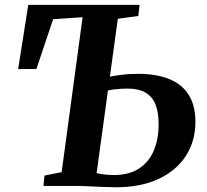

<svg xmlns="http://www.w3.org/2000/svg" viewBox="-20 -763 850 788"><path d="M456 5.5Q432.5 5.5 402.2 4.2Q372 3 342.2 1.5Q312.5 0 290.5 0H158.5L162.5 -42.5L233 -56.5L319 -692.5L198 -684L129.5 -480L54.5 -479.5L96 -743H553L547.5 -697.5L463.5 -686L431 -448.5Q448 -452 478.2 -456Q508.5 -460 545 -460Q622 -460 674.8 -438.5Q727.5 -417 754.8 -373.2Q782 -329.5 782 -263Q782 -184 743 -123.5Q704 -63 631 -28.8Q558 5.5 456 5.5ZM446 -44.5Q509 -44.5 550 -71Q591 -97.5 611 -144.5Q631 -191.5 631 -253Q631 -302.5 618 -334.8Q605 -367 576.8 -383.2Q548.5 -399.5 502.5 -399.5Q490.5 -399.5 475.2 -398.5Q460 -397.5 446 -395.8Q432 -394 423 -391.5L376.5 -52.5Q391 -49 409.5 -46.8Q428 -44.5 446 -44.5Z"/></svg>

Font: Merriweather 36pt
Style: Bold Italic
Weight: 700
Italic angle: -7.8°
Version: Version 2.101